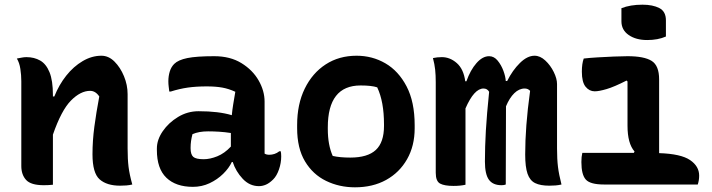

<svg xmlns="http://www.w3.org/2000/svg" viewBox="-20 -788 3040 820"><path d="M206 1Q195 2 186.5 2.5Q178 3 167 3Q112 3 91.5 -19.5Q71 -42 71 -79V-441Q71 -467 67 -493.5Q63 -520 52 -538Q63 -540 73 -542Q83 -544 93 -544Q126 -544 151.5 -529.5Q177 -515 191.5 -479.5Q206 -444 206 -382V-376H212Q232 -426 263 -465Q294 -504 333 -527Q372 -550 413 -550Q444 -550 469 -525Q494 -500 509.5 -462.5Q525 -425 525 -386V-154Q525 -108 529 -75.5Q533 -43 545 0Q532 3 519.5 4Q507 5 493 5Q436 5 405.5 -22Q375 -49 375 -129Q375 -187 383 -247Q391 -307 404 -376Q388 -400 365 -400Q324 -400 283 -358.5Q242 -317 206 -213Z M1110 -354V-132Q1118 -127 1130 -127Q1141 -127 1152 -130.5Q1163 -134 1173 -142H1179Q1180 -136 1180.5 -132Q1181 -128 1181 -120Q1181 -92 1171.5 -64.5Q1162 -37 1147 -22Q1131 -6 1116 0.5Q1101 7 1086 7Q1046 7 1016.5 -24.5Q987 -56 974 -96H970Q958 -70 933 -45.5Q908 -21 875 -5.5Q842 10 804 10Q731 10 690.5 -29Q650 -68 650 -147V-154Q650 -191 675 -227.5Q700 -264 740.5 -288.5Q781 -313 828 -313Q914 -313 970 -296Q972 -318 976 -342.5Q980 -367 985 -396Q957 -409 929 -414Q901 -419 863 -419Q818 -419 782.5 -414Q747 -409 709 -397H703Q702 -406 700.5 -417.5Q699 -429 699 -441Q699 -463 705 -482.5Q711 -502 724 -515Q741 -532 780 -540Q819 -548 895 -548Q963 -548 1011 -518.5Q1059 -489 1084.5 -444.5Q1110 -400 1110 -354ZM794 -155Q794 -128 805.5 -118Q817 -108 850 -108Q877 -108 908 -120.5Q939 -133 966 -162V-220Q940 -224 915.5 -225.5Q891 -227 869 -227Q829 -227 802 -215Q798 -200 796 -186Q794 -172 794 -157Z M1503 -550Q1570 -550 1626 -517.5Q1682 -485 1716.5 -419Q1751 -353 1751 -253V-240Q1751 -165 1718.5 -108Q1686 -51 1629 -19.5Q1572 12 1496 12Q1429 12 1372.5 -15.5Q1316 -43 1282.5 -99Q1249 -155 1249 -241V-254Q1249 -343 1281.5 -409.5Q1314 -476 1371 -513Q1428 -550 1503 -550ZM1520 -423Q1380 -423 1380 -244V-237Q1380 -169 1401 -122Q1432 -115 1476 -115Q1550 -115 1585 -147.5Q1620 -180 1620 -250V-257Q1620 -354 1591 -415Q1567 -423 1520 -423Z M1968 1Q1946 6 1917 6Q1878 6 1859.5 -4Q1841 -14 1841 -50V-437Q1841 -467 1838.5 -490.5Q1836 -514 1829 -540Q1838 -542 1847.5 -543Q1857 -544 1867 -544Q1902 -544 1931 -518.5Q1960 -493 1967 -441H1972Q1989 -489 2015 -518.5Q2041 -548 2069 -548Q2090 -548 2105.5 -529Q2121 -510 2130 -485.5Q2139 -461 2140 -442H2146Q2169 -488 2200.5 -519Q2232 -550 2263 -550Q2287 -550 2309 -529.5Q2331 -509 2345 -480.5Q2359 -452 2359 -429V-154Q2359 -108 2363 -75.5Q2367 -43 2378 0Q2365 3 2352.5 4Q2340 5 2326 5Q2288 5 2265.5 -6Q2243 -17 2233 -46Q2223 -75 2223 -128Q2223 -187 2228 -253.5Q2233 -320 2244 -400Q2235 -410 2221 -410Q2197 -410 2176.5 -390Q2156 -370 2141 -334Q2141 -168 2140 0Q2133 3 2122 3Q2085 3 2068 -20.5Q2051 -44 2051 -98Q2051 -161 2055 -230Q2059 -299 2069 -396Q2061 -410 2045 -410Q2005 -410 1968 -325Z M2467 -135H2687L2690 -141Q2660 -175 2660 -251V-440L2656 -444Q2603 -417 2570.5 -407.5Q2538 -398 2520 -398Q2497 -398 2481 -417.5Q2465 -437 2465 -482Q2465 -516 2473 -538Q2498 -541 2532.5 -543Q2567 -545 2601.5 -546.5Q2636 -548 2660 -548Q2731 -548 2763 -528Q2795 -508 2795 -449V-134Q2888 -131 2927 -104.5Q2966 -78 2966 -38Q2966 -18 2960 0H2560Q2501 0 2482 -21Q2463 -42 2463 -96Q2463 -119 2467 -135ZM2634 -753Q2672 -768 2724 -768Q2768 -768 2796 -753.5Q2824 -739 2824 -701V-632Q2790 -617 2744 -617Q2696 -617 2665 -638.5Q2634 -660 2634 -697Z"/></svg>

Font: Recursive Mn Csl St
Style: Bold
Weight: 700
Monospace: yes
Version: Version 1.079;hotconv 1.0.112;makeotfexe 2.5.65598; ttfautoh